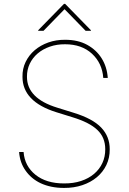

<svg xmlns="http://www.w3.org/2000/svg" viewBox="-20 -940 652 972"><path d="M76.7 0ZM304 11.4Q269.2 11.4 239.5 5.1Q209.9 -1.1 185.5 -12.6Q161.2 -24.1 142.2 -40.3Q123.2 -56.5 109.4 -76.3Q80.6 -116.8 76.7 -170.5H99.4Q104.8 -99.4 159.4 -55.4Q214.1 -11.4 304 -11.4Q351.6 -11 390.3 -23.8Q429 -36.6 456.3 -59.8Q483.7 -83.1 498.4 -114.9Q513.1 -146.7 512.8 -184.7Q512.8 -244.3 472.7 -282.3Q433.2 -320.3 346.6 -346.6L264.2 -372.2Q93.8 -425.8 93.8 -551.1Q93 -592 109.7 -626.4Q126.4 -660.9 155.7 -685.9Q185 -710.9 224.6 -725Q264.2 -739 309.7 -738.6Q374.6 -738.6 421.2 -713.1Q467.7 -687.5 494.3 -645.2Q521.7 -601.9 525.6 -545.5H502.8Q497.5 -620 445.7 -668Q393.8 -715.9 309.7 -715.9Q267.8 -716.3 232.2 -703.8Q196.7 -691.4 170.8 -669.4Q144.9 -647.4 130.5 -617Q116.1 -586.6 116.5 -551.1Q116.5 -441.8 269.9 -394.9L352.3 -369.3Q448.9 -339.8 492.5 -294Q535.5 -248.9 535.5 -184.7Q535.9 -141 518.6 -104.9Q501.4 -68.9 470.5 -43Q439.6 -17 397 -2.7Q354.4 11.7 304 11.4ZM413.4 -784.1 306.8 -893.5 200.3 -784.1H173.3V-786.9L304 -920.5H309.7L440.3 -786.9V-784.1Z"/></svg>

Font: Linik Sans Thin
Style: Regular
Weight: 100
Designer: Fonts by Rasmus Andersson / Changes by Cristiano Sobral with parts from Marc Monis
Foundry: rsms
Version: Version 3.020; ttfautohint (v1.6)